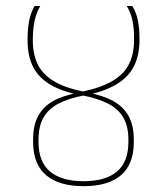

<svg xmlns="http://www.w3.org/2000/svg" viewBox="-20 -638 570 658"><path d="M93.5 -161V-151Q93.5 -75.5 137.8 -37.8Q182 0 266.5 0Q351.5 0 395 -37.8Q438.5 -75.5 438.5 -150.5V-160.5Q438.5 -208 420.8 -240.2Q403 -272.5 368 -291.8Q333 -311 281.5 -320.5L269.5 -323.5Q201 -337 162.2 -361.2Q123.5 -385.5 107.8 -420.8Q92 -456 92.5 -502.5V-508.5Q93 -541 98.8 -567.5Q104.5 -594 118 -617.5H98.5Q85.5 -595 80.2 -568.2Q75 -541.5 74.5 -508.5V-502Q74 -452.5 90.2 -415.5Q106.5 -378.5 144 -353.2Q181.5 -328 245.5 -314L260.5 -311.5Q315 -301 350.5 -282.8Q386 -264.5 403 -234.5Q420 -204.5 420 -160V-151.5Q420 -83 380.8 -50Q341.5 -17 266.5 -17Q191.5 -17 151.8 -50Q112 -83 112 -151.5V-160Q112 -205 129 -235Q146 -265 181 -283.2Q216 -301.5 270.5 -311.5L288.5 -314.5Q349.5 -329 386.8 -353.8Q424 -378.5 441 -415Q458 -451.5 458 -501V-507.5Q458 -541 452.5 -568Q447 -595 433.5 -617.5H414.5Q428.5 -594 434 -567.5Q439.5 -541 439.5 -507.5V-501.5Q439.5 -454.5 422.8 -419.8Q406 -385 366.5 -361.2Q327 -337.5 260 -323.5L248.5 -320Q196.5 -311 162.2 -291.8Q128 -272.5 110.8 -240.5Q93.5 -208.5 93.5 -161Z"/></svg>

Font: Anek Devanagari Medium Thin
Style: Regular
Weight: 250
Version: Version 1.003